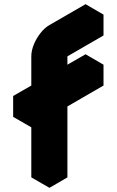

<svg xmlns="http://www.w3.org/2000/svg" viewBox="-20 -860 560 920"><path d="M217 -300 130 -250V-350L217 -400V-540Q217 -567 229 -596.5Q241 -626 260.5 -651.5Q280 -677 303 -690L476 -790V-690L303 -590V-350Q303 -377 315 -406.5Q327 -436 347 -461.5Q367 -487 390 -500L476 -550V-450L303 -350V-10L217 40ZM217 -300V40L130 -10V-350ZM476 -550 390 -500Q367 -487 347 -461.5Q327 -436 315 -406.5Q303 -377 303 -350L217 -400Q217 -427 229 -456.5Q241 -486 260.5 -511.5Q280 -537 303 -550L390 -600ZM476 -790 303 -690Q280 -677 260.5 -651.5Q241 -626 229 -596.5Q217 -567 217 -540V-400L130 -450V-590Q130 -617 142 -646.5Q154 -676 174 -701.5Q194 -727 217 -740L390 -840ZM217 -400 130 -350 43 -400 130 -450ZM130 -350V-250L43 -300V-400Z"/></svg>

Font: Nabla Normal
Style: Regular
Weight: 400
Designer: Arthur Reinders Folmer
Version: Version 1.000